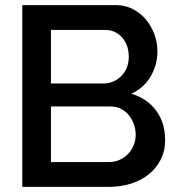

<svg xmlns="http://www.w3.org/2000/svg" viewBox="-20 -730 718 750"><path d="M625 -183Q625 -140 607.5 -106Q590 -72 560.5 -48.5Q531 -25 491 -12.5Q451 0 406 0H67V-710H433Q470 -710 500 -694Q530 -678 551 -652.5Q572 -627 583.5 -594.5Q595 -562 595 -529Q595 -477 568.5 -431.5Q542 -386 493 -364Q554 -346 589.5 -298.5Q625 -251 625 -183ZM510 -204Q510 -226 502.5 -246Q495 -266 482.5 -281Q470 -296 452 -305Q434 -314 413 -314H179V-97H406Q428 -97 447 -105.5Q466 -114 480 -128.5Q494 -143 502 -162.5Q510 -182 510 -204ZM179 -613V-404H385Q406 -404 423.5 -412Q441 -420 454.5 -433.5Q468 -447 475.5 -466Q483 -485 483 -508Q483 -554 457 -583.5Q431 -613 391 -613Z"/></svg>

Font: IngvarSans
Style: Regular
Weight: 600
Version: Version 3.000